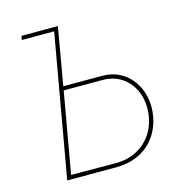

<svg xmlns="http://www.w3.org/2000/svg" viewBox="-104 -793 833 887"><g transform="rotate(-15 312.0 -350.0)"><path d="M74 -681H229L109 0H344C495 0 573 -110 573 -228C573 -335 501 -425 392 -425H204L252 -700H78ZM133 -20 201 -406H389C486 -406 553 -329 553 -228C553 -106 467 -18 347 -19Z"/></g></svg>

Font: Fixel Text 20240404 Thin
Style: Italic
Weight: 100
Width: 4
Italic angle: -10°
Designer: AlfaBravo + MacPaw
Foundry: Kyrylo Tkachov, Marchela Mozhyna, Serhii Makarenko, Maria Weinstein, Zakhar Kryvoshyya
Version: Version 1.211;Glyphs 3.2 (3225)